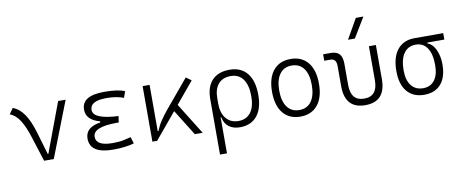

<svg xmlns="http://www.w3.org/2000/svg" viewBox="-81 -1167 4263 1763"><g transform="rotate(-10 2051.0 -285.0)"><path d="M247.1 0 173.3 -231Q142.1 -331.1 103.8 -392.3Q65.4 -453.6 10.3 -474.6L47.4 -527.3Q109.9 -504.4 153.3 -439.5Q196.8 -374.5 228 -268.6L291 -55.2H296.4L469.2 -517.6H539.1L337.4 0Z M891.6 9.8Q674.8 9.8 674.8 -130.4Q674.8 -235.4 816.4 -256.8V-267.1Q689.5 -300.8 689.5 -397.9Q689.5 -527.3 899.4 -527.3Q1032.2 -527.3 1090.8 -499L1069.8 -441.4Q1001.5 -467.3 910.2 -467.3Q756.8 -467.3 756.8 -383.3Q756.8 -296.4 991.7 -285.6L982.9 -227.1H965.8Q742.2 -227.1 742.2 -135.3Q742.2 -50.3 895.5 -50.3Q956.1 -50.3 996.1 -58.6Q1036.1 -66.9 1067.4 -75.2L1085.9 -13.7Q1048.3 -2.9 999.3 3.4Q950.2 9.8 891.6 9.8Z M1256.8 0V-517.6H1321.8V-86.9H1329.6Q1345.7 -130.9 1374.5 -175.3Q1403.3 -219.7 1447.8 -272.5L1660.6 -527.3L1710 -491.7L1543.9 -292L1725.6 0H1652.3L1502 -241.2L1301.3 0Z M2072.8 9.8Q2011.7 9.8 1970.9 -20Q1930.2 -49.8 1918.5 -109.9H1912.6V224.6H1847.7V-292Q1847.7 -405.8 1904.8 -466.6Q1961.9 -527.3 2068.4 -527.3Q2174.8 -527.3 2231.9 -456.5Q2289.1 -385.7 2289.1 -253.9Q2289.1 -127.4 2232.7 -58.8Q2176.3 9.8 2072.8 9.8ZM1912.6 -240.7Q1912.6 -149.4 1954.8 -99.4Q1997.1 -49.3 2069.3 -49.3Q2143.6 -49.3 2183.6 -102.3Q2223.6 -155.3 2223.6 -253.9Q2223.6 -357.4 2183.3 -412.8Q2143.1 -468.3 2068.4 -468.3Q1993.7 -468.3 1953.1 -421.4Q1912.6 -374.5 1912.6 -287.6Z M2636.7 9.8Q2533.2 9.8 2475.6 -60.5Q2418 -130.9 2418 -258.8Q2418 -387.2 2475.6 -457.3Q2533.2 -527.3 2636.7 -527.3Q2740.2 -527.3 2797.9 -457.3Q2855.5 -387.2 2855.5 -258.8Q2855.5 -130.9 2797.9 -60.5Q2740.2 9.8 2636.7 9.8ZM2636.7 -51.3Q2709.5 -51.3 2749 -105.5Q2788.6 -159.7 2788.6 -258.8Q2788.6 -357.9 2749 -412.1Q2709.5 -466.3 2636.7 -466.3Q2564.5 -466.3 2524.7 -412.1Q2484.9 -357.9 2484.9 -258.8Q2484.9 -159.7 2524.7 -105.5Q2564.5 -51.3 2636.7 -51.3Z M3242.2 9.8Q3052.2 9.8 3052.2 -200.2V-389.2Q3052.2 -457.5 2997.6 -457.5H2939.9V-517.6H3009.3Q3065.9 -517.6 3091.6 -488.8Q3117.2 -460 3117.2 -397V-200.2Q3117.2 -51.3 3242.2 -51.3Q3366.7 -51.3 3366.7 -200.2V-517.6H3431.6V-200.2Q3431.6 9.8 3242.2 9.8ZM3188 -609.4 3293.9 -794.9H3364.3L3252 -609.4Z M3791.5 9.8Q3688 9.8 3631.6 -57.9Q3575.2 -125.5 3575.2 -249Q3575.2 -377.4 3631.8 -447.5Q3688.5 -517.6 3791.5 -517.6H4059.6V-457.5H3900.9V-448.7Q3930.2 -440.4 3953.1 -410.4Q3976.1 -380.4 3989.5 -335.2Q4002.9 -290 4002.9 -235.8Q4002.9 -118.2 3947.8 -54.2Q3892.6 9.8 3791.5 9.8ZM3791.5 -51.3Q3860.4 -51.3 3898.2 -101.3Q3936 -151.4 3936 -242.7Q3936 -345.7 3898.4 -401.6Q3860.8 -457.5 3791.5 -457.5Q3719.7 -457.5 3680.9 -401.6Q3642.1 -345.7 3642.1 -242.7Q3642.1 -151.4 3681.4 -101.3Q3720.7 -51.3 3791.5 -51.3Z"/></g></svg>

Font: CaskaydiaCove NFP Light
Style: Regular
Weight: 300
Designer: Aaron Bell
Foundry: Saja Typeworks
Version: Version 2111.001; VTT 6.35;Nerd Fonts 3.1.1